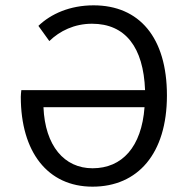

<svg xmlns="http://www.w3.org/2000/svg" viewBox="-20 -688 698 720"><path d="M327 12C497 12 606 -112 606 -330C606 -548 502 -668 331 -668C242 -668 171 -636 124 -591L165 -534C204 -572 259 -599 325 -599C450 -599 518 -511 524 -350H60C59 -341 58 -332 58 -325C58 -119 158 12 327 12ZM327 -57C221 -57 149 -141 143 -286H522C511 -137 438 -57 327 -57Z"/></svg>

Font: Giro Sans Regular
Style: Regular
Weight: 400
Designer: Paul D. Hunt
Foundry: Adobe Systems Incorporated
Version: Version 1.000;PS 1.0;hotconv 1.0.88;makeotf.lib2.5.647800